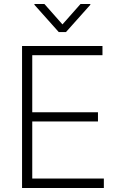

<svg xmlns="http://www.w3.org/2000/svg" viewBox="-20 -936 596 956"><path d="M89.8 -707H490.2V-661.1H140.6V-377H467.8V-331.1H140.6V-46.9H497.1V0H89.8ZM291 -814.5 380.9 -916H429.7V-912.1L308.6 -776.4H272.5L151.4 -912.1V-916H201.2Z"/></svg>

Font: Pretendard ExtraLight
Style: Regular
Weight: 200
Designer: Base glyphs from Inter by Rasmus Andersson; Hangeul glyphs from Noto Sans CJK(Source Han Sans) by Jang Soo-young and Kan
Foundry: Kil Hyung-jin
Version: Version 1.309